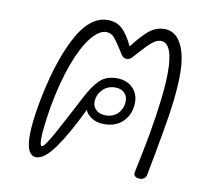

<svg xmlns="http://www.w3.org/2000/svg" viewBox="-71 -688 865 778"><g transform="rotate(10 361.5 -299.5)"><path d="M527 -14Q547 -109 560 -180Q589 -347 589 -436Q589 -557 539 -557Q522 -557 503 -541Q484 -525 454 -491L437 -472Q428 -461 414 -461Q402 -461 394 -472Q364 -520 350 -537Q336 -554 315 -554Q286 -554 253.5 -514Q221 -474 192.5 -397Q164 -320 145 -215Q130 -121 130 -85Q130 -53 138 -53Q148 -53 182 -114.5Q216 -176 269 -278Q294 -326 320 -351.5Q346 -377 390 -377Q430 -377 454.5 -353.5Q479 -330 479 -294Q479 -246 449.5 -215.5Q420 -185 371 -185Q340 -185 319 -198.5Q298 -212 292 -230Q240 -122 198 -63.5Q156 -5 123 -5Q82 -5 82 -89Q82 -136 95 -211Q126 -385 181.5 -494Q237 -603 313 -603Q350 -603 373.5 -580.5Q397 -558 418 -513Q453 -559 481.5 -583Q510 -607 546 -607Q590 -607 614.5 -562Q639 -517 639 -436Q639 -344 612 -195Q604 -147 594 -94.5Q584 -42 579 -16Q578 -5 570 1.5Q562 8 551 8Q539 8 532 2Q525 -4 527 -14ZM441 -292Q441 -314 427 -326.5Q413 -339 390 -339Q358 -339 337.5 -317Q317 -295 317 -267Q317 -247 331.5 -234Q346 -221 370 -221Q403 -221 422 -242Q441 -263 441 -292Z"/></g></svg>

Font: Mali Light
Style: Italic
Weight: 300
Italic angle: -10°
Version: Version 1.000; ttfautohint (v1.6)